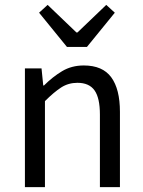

<svg xmlns="http://www.w3.org/2000/svg" viewBox="-20 -766 587 786"><path d="M82 0V-486H150L157 -416H160Q195 -451 234 -474.5Q273 -498 323 -498Q400 -498 435.5 -449.5Q471 -401 471 -308V0H389V-297Q389 -365 367 -396Q345 -427 297 -427Q260 -427 230.5 -408Q201 -389 164 -352V0ZM254 -574 140 -714 175 -746 293 -633H297L415 -746L450 -714L336 -574Z"/></svg>

Font: .
Style: 
Weight: 400
Designer: Paul D. Hunt, Dalton Maag
Foundry: Dalton Maag Ltd
Version: Version 1.200